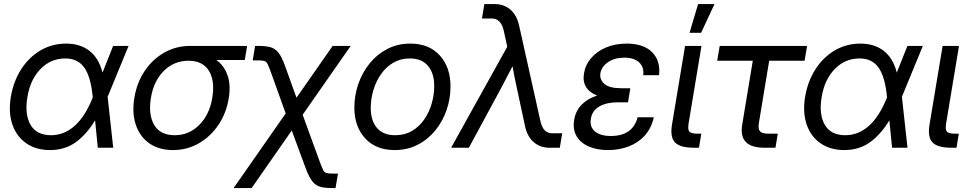

<svg xmlns="http://www.w3.org/2000/svg" viewBox="-20 -748 4917 972"><path d="M233.4 11.7Q162.1 11.7 112.8 -22.7Q63.5 -57.1 42.7 -117.7Q22 -178.2 34.7 -256.8Q47.9 -335.9 86.9 -397Q126 -458 184.8 -492.7Q243.7 -527.3 314.9 -527.3Q385.7 -527.3 433.1 -490.5Q480.5 -453.6 499 -380.4L552.7 -515.6H630.9L524.9 -257.8L553.2 0H475.1L461.4 -138.7Q417 -65.9 362.3 -27.1Q307.6 11.7 233.4 11.7ZM449.7 -254.9 449.2 -259.3Q439.5 -359.4 406.7 -405.8Q374 -452.1 310.1 -452.1Q237.3 -452.1 185.3 -398.9Q133.3 -345.7 118.7 -256.8Q104 -168.9 134.5 -116.2Q165 -63.5 238.3 -63.5Q304.2 -63.5 357.7 -110.8Q411.1 -158.2 449.7 -254.9Z M855.5 11.7Q784.2 11.7 735.8 -22.5Q687.5 -56.6 667.5 -116.5Q647.5 -176.3 660.2 -252.9Q672.9 -330.1 712.6 -389.2Q752.4 -448.2 812 -481.9Q871.6 -515.6 942.9 -515.6H1231L1219.2 -444.3H1075.7Q1114.3 -416 1131.8 -367.2Q1149.4 -318.4 1137.7 -249Q1125.5 -174.8 1085.7 -115.7Q1045.9 -56.6 986.6 -22.5Q927.2 11.7 855.5 11.7ZM934.1 -440.4Q861.3 -440.4 809.8 -389.6Q758.3 -338.9 744.1 -252.9Q730 -168 760.5 -115.7Q791 -63.5 864.3 -63.5Q937.5 -63.5 989.3 -116Q1041 -168.5 1054.7 -252.9Q1068.8 -338.4 1037.8 -389.4Q1006.8 -440.4 934.1 -440.4Z M1162.6 204.1 1426.3 -173.8 1351.6 -381.8Q1340.8 -412.1 1334.2 -424.8Q1327.6 -437.5 1316.4 -439.9Q1305.2 -442.4 1279.8 -442.4H1259.3L1271.5 -515.6H1288.1Q1324.7 -515.6 1348.4 -509.3Q1372.1 -502.9 1389.2 -481.9Q1406.2 -460.9 1422.4 -416L1481 -253.4L1664.1 -515.6H1755.4L1512.2 -167L1598.6 70.3Q1609.9 100.6 1616.5 113.3Q1623 126 1634.3 128.4Q1645.5 130.9 1670.4 130.9H1690.9L1678.7 204.1H1662.1Q1625.5 204.1 1601.8 197.8Q1578.1 191.4 1561.3 170.2Q1544.4 148.9 1527.8 104.5L1457 -87.4L1253.9 204.1Z M1978 11.7Q1882.8 11.7 1828.4 -47.9Q1773.9 -107.4 1773.9 -203.1Q1773.9 -264.6 1793.9 -322.8Q1814 -380.9 1851.3 -427Q1888.7 -473.1 1940.9 -500.2Q1993.2 -527.3 2057.1 -527.3Q2152.3 -527.3 2206.5 -467.3Q2260.7 -407.2 2260.7 -310.5Q2260.7 -248.5 2240.7 -190.7Q2220.7 -132.8 2183.3 -87.2Q2146 -41.5 2094 -14.9Q2042 11.7 1978 11.7ZM1980.5 -63.5Q2028.8 -63.5 2065.7 -85.2Q2102.5 -106.9 2127.7 -143.3Q2152.8 -179.7 2165.5 -223.9Q2178.2 -268.1 2178.2 -312.5Q2178.2 -377.4 2146.5 -414.8Q2114.7 -452.1 2054.7 -452.1Q2007.8 -452.1 1971.2 -430.7Q1934.6 -409.2 1909.2 -373Q1883.8 -336.9 1870.4 -292.2Q1856.9 -247.6 1856.9 -201.2Q1856.9 -137.2 1888.4 -100.3Q1919.9 -63.5 1980.5 -63.5Z M2263.7 0 2547.9 -511.2 2530.3 -592.3Q2516.1 -654.3 2470.7 -654.3H2419.9L2432.1 -727.5H2482.9Q2531.2 -727.5 2563.7 -699.5Q2596.2 -671.4 2607.9 -619.1L2715.8 -135.3Q2729 -73.2 2775.4 -73.2H2826.2L2814 0H2763.2Q2714.4 0 2681.9 -28.3Q2649.4 -56.6 2638.2 -108.4L2597.7 -296.9Q2591.3 -325.7 2585.4 -354.7Q2579.6 -383.8 2574.7 -412.6Q2544.9 -354.5 2514.2 -296.9L2353.5 0Z M3058.6 11.7Q3002.4 11.7 2960.7 -6.3Q2918.9 -24.4 2898.9 -58.6Q2878.9 -92.8 2886.7 -140.6Q2894 -187 2924.6 -218Q2955.1 -249 3002.9 -264.2Q2964.4 -279.3 2947 -307.4Q2929.7 -335.4 2936.5 -377Q2943.8 -420.9 2973.4 -454.8Q3002.9 -488.8 3049.1 -508.1Q3095.2 -527.3 3152.3 -527.3Q3238.8 -527.3 3281.7 -483.4Q3324.7 -439.5 3316.4 -367.2H3236.3Q3241.7 -407.2 3216.3 -431.6Q3190.9 -456.1 3140.6 -456.1Q3091.8 -456.1 3058.3 -433.3Q3024.9 -410.6 3019.5 -377Q3014.6 -345.7 3039.6 -323.5Q3064.5 -301.3 3125 -301.3H3170.9L3167.5 -279.8L3159.2 -230H3105.5Q3051.8 -230 3014.9 -209.5Q2978 -189 2971.2 -146.5Q2964.4 -106 2991.7 -82.8Q3019 -59.6 3072.3 -59.6Q3183.1 -59.6 3208 -154.3H3290Q3277.3 -98.1 3243.7 -61.3Q3210 -24.4 3161.9 -6.3Q3113.8 11.7 3058.6 11.7Z M3494.6 0Q3423.3 0 3397.5 -26.6Q3371.6 -53.2 3381.8 -116.2L3448.2 -515.6H3531.2L3466.3 -125Q3460.9 -92.3 3469.7 -81.8Q3478.5 -71.3 3510.3 -71.3H3530.3L3518.6 0ZM3470.7 -582 3514.2 -727.5H3597.2L3529.3 -582Z M3850.1 0Q3718.3 0 3737.3 -116.2L3791 -440.4H3610.8L3623.5 -515.6H4065.9L4053.2 -440.4H3874L3821.8 -125Q3816.9 -95.2 3827.4 -83.3Q3837.9 -71.3 3869.6 -71.3H3917.5L3905.8 0Z M4254.4 11.7Q4183.1 11.7 4133.8 -22.7Q4084.5 -57.1 4063.7 -117.7Q4043 -178.2 4055.7 -256.8Q4068.8 -335.9 4107.9 -397Q4147 -458 4205.8 -492.7Q4264.6 -527.3 4335.9 -527.3Q4406.7 -527.3 4454.1 -490.5Q4501.5 -453.6 4520 -380.4L4573.7 -515.6H4651.9L4545.9 -257.8L4574.2 0H4496.1L4482.4 -138.7Q4438 -65.9 4383.3 -27.1Q4328.6 11.7 4254.4 11.7ZM4470.7 -254.9 4470.2 -259.3Q4460.4 -359.4 4427.7 -405.8Q4395 -452.1 4331.1 -452.1Q4258.3 -452.1 4206.3 -398.9Q4154.3 -345.7 4139.6 -256.8Q4125 -168.9 4155.5 -116.2Q4186 -63.5 4259.3 -63.5Q4325.2 -63.5 4378.7 -110.8Q4432.1 -158.2 4470.7 -254.9Z M4798.3 0Q4727.1 0 4701.2 -26.6Q4675.3 -53.2 4685.5 -116.2L4752 -515.6H4835L4770 -125Q4764.6 -92.3 4773.4 -81.8Q4782.2 -71.3 4814 -71.3H4834L4822.3 0Z"/></svg>

Font: Inter Display
Style: Italic
Weight: 400
Italic angle: -9.39999°
Designer: Rasmus Andersson
Foundry: rsms
Version: Version 4.000;git-a52131595